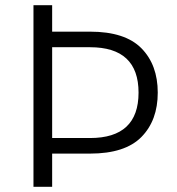

<svg xmlns="http://www.w3.org/2000/svg" viewBox="-20 -720 681 740"><path d="M588 -363Q588 -256 525 -192Q462 -128 327 -128H181V0H109V-700H181V-598H327Q462 -598 525 -534Q588 -470 588 -363ZM514 -363Q514 -538 327 -538H181V-188H327Q514 -188 514 -363Z"/></svg>

Font: Krub
Style: Regular
Weight: 400
Designer: Ekaluck Peanpanawate
Foundry: Cadson Demak Co.,Ltd.
Version: Version 1.000; ttfautohint (v1.6)